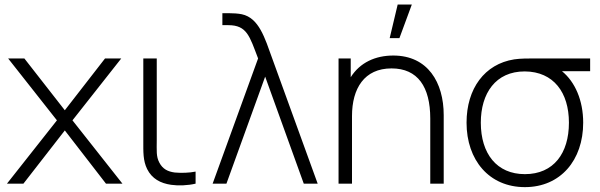

<svg xmlns="http://www.w3.org/2000/svg" viewBox="-20 -792 2586 828"><path d="M81 0 259.5 -229.5 437 0H508L292.5 -273L503 -540H433L259.5 -316.5L85 -540H15L225.5 -273L10 0Z M718 5C749 9.5 790 8 823.5 0V-52C796 -46.5 763 -45.5 734 -48C703.5 -52 681.5 -63 667 -91C653 -117.5 656 -142 656 -188.5V-540H598V-187.5C598 -136 596.5 -100 614.5 -63C635.5 -21 672.5 -1.5 718 5Z M956.5 0 1123.5 -461.5 1290 0H1350L1154 -540C1122 -628.5 1097 -714.5 1023 -730.5C1006.5 -734 984 -735 970.5 -735H939V-683.5H964.5C1045.5 -683.5 1056.5 -635 1093 -540L897 0Z M1695 -772.5 1660.5 -627.5H1702.5L1756 -772.5ZM1676 -552.5C1599 -552.5 1532.5 -522.5 1492.5 -459V-540H1440V0H1498V-291.5C1498 -410.5 1551 -497 1668.5 -497C1781.5 -497 1835.5 -417.5 1835.5 -281V0H1893.5V-295.5C1893.5 -436.5 1825 -552.5 1676 -552.5Z M2290 -540C2258.5 -540 2224 -540 2197.5 -536C2070 -516 1992 -410 1992 -263C1992 -101.5 2089.5 15 2243.5 15C2397 15 2495 -101 2495 -263C2495 -359 2460 -439 2403.5 -485H2525V-540ZM2433.5 -263C2433.5 -131.5 2368 -41 2243.5 -41C2122.5 -41 2053.5 -129 2053.5 -263C2053.5 -389 2117 -484.5 2243.5 -484C2367.5 -483 2433.5 -393 2433.5 -263Z"/></svg>

Font: Hauora Light
Style: Regular
Weight: 300
Designer: Wayne Shih
Foundry: WCYS
Version: Version 1.001;hotconv 1.0.109;makeotfexe 2.5.65596